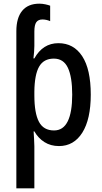

<svg xmlns="http://www.w3.org/2000/svg" viewBox="-20 -785 557 1045"><path d="M194 -765Q210 -765 226.5 -761.5Q243 -758 253 -754V-670Q244 -674 233 -676.5Q222 -679 211 -679Q188 -679 177.5 -664Q167 -649 167 -613V-535Q167 -520 165.5 -502Q164 -484 162 -467H167Q213 -550 298 -550Q381 -550 427.5 -479Q474 -408 474 -270Q474 -136 428 -63Q382 10 301 10Q256 10 222 -11.5Q188 -33 167 -70H163Q164 -48 165.5 -27Q167 -6 167 11V240H69V-615Q69 -688 101 -726.5Q133 -765 194 -765ZM273 -466Q218 -466 193 -422.5Q168 -379 167 -286V-266Q167 -169 192 -122Q217 -75 274 -75Q324 -75 348.5 -124.5Q373 -174 373 -270Q373 -366 349.5 -416Q326 -466 273 -466Z"/></svg>

Font: Noto Sans Condensed Medium
Style: Regular
Weight: 500
Width: 3
Designer: Monotype Design Team
Foundry: Monotype Imaging Inc.
Version: Version 2.013; ttfautohint (v1.8.4.7-5d5b)